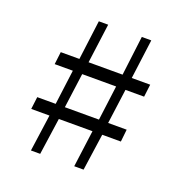

<svg xmlns="http://www.w3.org/2000/svg" viewBox="-125 -774 890 922"><g transform="rotate(20 320.0 -313.0)"><path d="M387.2 -216.8 410.2 -394.5H236.8L212.9 -216.8ZM458 -394.5 434.1 -216.8H528.8L522 -153.8H426.8L399.9 34.2H352.1L377 -153.8H205.1L178.2 34.2H130.9L157.2 -153.8H64L71.8 -216.8H166L189 -394.5H96.2L104 -458.5H199.2L225.1 -660.2H272.9L246.1 -458.5H419.9L444.8 -660.2H493.2L466.8 -458.5H561L553.2 -394.5Z"/></g></svg>

Font: Linux Libertine Mono
Style: Mono
Weight: 400
Designer: Philipp H. Poll
Foundry: Philipp H. Poll
Version: Version 5.1.7 ; ttfautohint (v0.9)